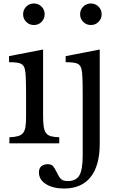

<svg xmlns="http://www.w3.org/2000/svg" viewBox="-20 -825 685 1105"><path d="M228 -159Q228 -120 231.5 -96.5Q235 -73 245 -59.5Q255 -46 273 -41Q291 -36 321 -35V0H34V-35Q64 -36 83 -41.5Q102 -47 112.5 -59.5Q123 -72 126.5 -94.5Q130 -117 130 -152V-280Q130 -338 128.5 -375.5Q127 -413 123 -427Q118 -450 100 -458.5Q82 -467 32 -467V-502L228 -540ZM113 -743Q113 -769 131 -787Q149 -805 175 -805Q201 -805 219 -787Q237 -769 237 -743Q237 -717 219 -699Q201 -681 175 -681Q149 -681 131 -699Q113 -717 113 -743ZM554 2Q554 128 501.5 194Q449 260 349 260Q285 260 244.5 234.5Q204 209 204 167Q204 144 217.5 132Q231 120 255 120Q273 120 282.5 128.5Q292 137 307 167Q321 197 333 207Q345 217 370 217Q418 217 437 184Q456 151 456 68V-280Q456 -338 454.5 -375.5Q453 -413 449 -427Q444 -450 426 -458.5Q408 -467 358 -467V-502L554 -540ZM441 -743Q441 -769 459 -787Q477 -805 503 -805Q529 -805 547 -787Q565 -769 565 -743Q565 -717 547 -699Q529 -681 503 -681Q477 -681 459 -699Q441 -717 441 -743Z"/></svg>

Font: SVN-Libre Baskerville
Style: Regular
Weight: 400
Designer: Pablo Impallari, Rodrigo Fuenzalida
Foundry: Pablo Impallari, Rodrigo Fuenzalida
Version: Version 1.000; ttfautohint (v1.8.4)